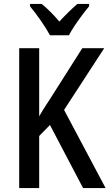

<svg xmlns="http://www.w3.org/2000/svg" viewBox="-20 -960 559 980"><path d="M519 0H404L235 -322L180 -266V0H78V-714H180V-366Q191 -386 208 -412.5Q225 -439 247 -473L400 -714H512L307 -399ZM235 -780Q218 -812 188.5 -854.5Q159 -897 133 -928V-940H193Q214 -923 237.5 -899.5Q261 -876 283 -850Q309 -878 329.5 -898Q350 -918 375 -940H435V-928Q419 -909 399.5 -883Q380 -857 361.5 -829.5Q343 -802 332 -780Z"/></svg>

Font: Noto Sans Condensed Medium
Style: Regular
Weight: 500
Width: 3
Designer: Monotype Design Team
Foundry: Monotype Imaging Inc.
Version: Version 2.013; ttfautohint (v1.8.4.7-5d5b)